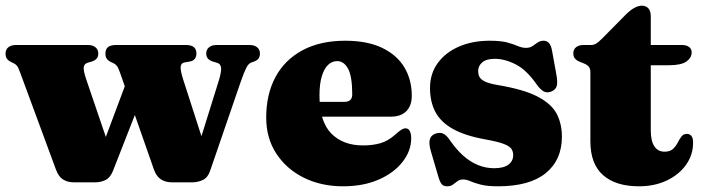

<svg xmlns="http://www.w3.org/2000/svg" viewBox="-20 -640 2465 674"><path d="M314.5 0H238.5Q217 0 201.2 -10Q185.5 -20 176.5 -44.5L51 -384.5Q44.5 -403 39.5 -409Q34.5 -415 29 -417.5L18.5 -422.5Q8.5 -427.5 4 -434.2Q-0.5 -441 -0.5 -452Q-0.5 -466 9.2 -474Q19 -482 36 -482H289Q305.5 -482 315.2 -474Q325 -466 325 -452Q325 -441 319.2 -434.2Q313.5 -427.5 300.5 -423.5L287 -419.5Q276 -416 274 -404.5Q272 -393 283.5 -359L369 -108L317.5 -68.5L434.5 -381L495 -342.5L376.5 -40Q367 -16 350.2 -8Q333.5 0 314.5 0ZM655.5 0H582.5Q561.5 0 545.2 -10.2Q529 -20.5 520.5 -44.5L401.5 -384.5Q395 -403 390 -409Q385 -415 379.5 -417.5L369 -422.5Q359 -427.5 354.5 -434.2Q350 -441 350 -452Q350 -482 386.5 -482H633.5Q669.5 -482 669.5 -452Q669.5 -441 664 -433.8Q658.5 -426.5 648.5 -424.5L626.5 -420.5Q615.5 -418.5 614.2 -405.2Q613 -392 623.5 -359.5L704.5 -108L658 -68.5L744.5 -345.5Q757.5 -385.5 756.2 -400.8Q755 -416 742 -419.5L728.5 -423.5Q716 -427.5 710 -434.2Q704 -441 704 -452Q704 -466 713.8 -474Q723.5 -482 740 -482H856Q873 -482 882.8 -474Q892.5 -466 892.5 -452Q892.5 -442.5 888 -435.2Q883.5 -428 870.5 -423.5L861 -420Q852 -416.5 844.2 -401.2Q836.5 -386 824.5 -351.5L717.5 -40Q709.5 -16.5 692 -8.2Q674.5 0 655.5 0Z M1425.5 -304Q1425.5 -269 1406.5 -249.8Q1387.5 -230.5 1352 -230.5H1055.5V-282.5H1189Q1216.5 -282.5 1216.5 -308.5Q1216.5 -371.5 1202 -398.5Q1187.5 -425.5 1163.5 -425.5Q1146 -425.5 1132 -412.5Q1118 -399.5 1109.8 -372.8Q1101.5 -346 1101.5 -305Q1101.5 -214 1142.5 -171.8Q1183.5 -129.5 1254.5 -129.5Q1287.5 -129.5 1314.5 -137Q1341.5 -144.5 1367.5 -167.5Q1382 -180.5 1389.5 -185Q1397 -189.5 1404 -189.5Q1414 -189.5 1418.8 -179.5Q1423.5 -169.5 1423.5 -155Q1423.5 -110.5 1393.2 -71.8Q1363 -33 1309.2 -9.5Q1255.5 14 1184 14Q1107.5 14 1046.5 -16.2Q985.5 -46.5 950 -100.8Q914.5 -155 914.5 -227.5Q914.5 -309 947 -369.5Q979.5 -430 1041.8 -463.5Q1104 -497 1192 -497Q1269.5 -497 1321.5 -472Q1373.5 -447 1399.5 -403.5Q1425.5 -360 1425.5 -304Z M1716.5 -433.5Q1687 -433.5 1672.8 -421Q1658.5 -408.5 1658.5 -391Q1658.5 -380.5 1662.5 -371.2Q1666.5 -362 1681 -354.5Q1695.5 -347 1727 -341.5Q1820 -326 1868.5 -300.2Q1917 -274.5 1934.8 -239.5Q1952.5 -204.5 1952.5 -160Q1952.5 -78.5 1895.8 -32.2Q1839 14 1728 14Q1690 14 1667.2 8Q1644.5 2 1630.8 -4Q1617 -10 1606 -10Q1594 -10 1586 -4Q1578 2 1570 8Q1562 14 1549.5 14Q1537 14 1530.8 6.8Q1524.5 -0.5 1519 -19L1493 -107.5Q1485 -134 1488.5 -149.2Q1492 -164.5 1507.5 -170.5Q1523.5 -176.5 1535.5 -171Q1547.5 -165.5 1558.5 -149Q1581.5 -115.5 1606.2 -93.5Q1631 -71.5 1658.2 -60.5Q1685.5 -49.5 1714.5 -49.5Q1748 -49.5 1764.8 -62Q1781.5 -74.5 1781.5 -95.5Q1781.5 -108.5 1774.8 -118Q1768 -127.5 1747.2 -135.2Q1726.5 -143 1684.5 -150.5Q1612 -163.5 1569.2 -187.8Q1526.5 -212 1508 -247.8Q1489.5 -283.5 1489.5 -331Q1489.5 -381.5 1516.8 -418.8Q1544 -456 1591.2 -476.5Q1638.5 -497 1699 -497Q1738.5 -497 1761.2 -490.8Q1784 -484.5 1798.2 -478.2Q1812.5 -472 1826.5 -472Q1840 -472 1849.2 -478.2Q1858.5 -484.5 1867.5 -490.8Q1876.5 -497 1888.5 -497Q1899.5 -497 1907 -489Q1914.5 -481 1918 -461.5L1933.5 -376Q1938 -350.5 1934.2 -337.8Q1930.5 -325 1916 -319Q1900.5 -312.5 1888.5 -319.2Q1876.5 -326 1864 -343.5Q1829 -394 1790.8 -413.8Q1752.5 -433.5 1716.5 -433.5Z M2030.5 -417 2014.5 -423.5Q2003.5 -428 1998 -435Q1992.5 -442 1992.5 -452Q1992.5 -466.5 2002.2 -474.2Q2012 -482 2027.5 -482H2055Q2064.5 -482 2072.8 -487Q2081 -492 2094 -505L2175.5 -587.5Q2192 -604 2206.2 -612Q2220.5 -620 2233.5 -620Q2248 -620 2256.2 -610.5Q2264.5 -601 2264.5 -583V-182Q2264.5 -145.5 2277 -126.5Q2289.5 -107.5 2313 -107.5Q2332 -107.5 2342.2 -117Q2352.5 -126.5 2358.8 -138.8Q2365 -151 2372 -160.5Q2379 -170 2391 -170Q2401 -170 2407 -163Q2413 -156 2413 -139Q2413 -96.5 2388.5 -61.8Q2364 -27 2321 -6.5Q2278 14 2223 14Q2141.5 14 2097 -25.2Q2052.5 -64.5 2052.5 -144V-384.5Q2052.5 -399 2047.2 -405.5Q2042 -412 2030.5 -417ZM2191.5 -411V-482H2374Q2389.5 -482 2398.8 -475.2Q2408 -468.5 2408 -456Q2408 -437 2389.5 -424Q2371 -411 2328.5 -411Z"/></svg>

Font: Fraunces
Style: Regular
Weight: 900
Version: Version 1.000;[b76b70a41]